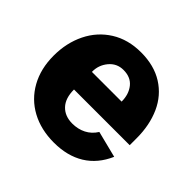

<svg xmlns="http://www.w3.org/2000/svg" viewBox="-141 -686 841 841"><g transform="rotate(45 280.0 -265.0)"><path d="M291 -106Q326 -106 354.5 -120.5Q383 -135 401 -164L524 -133Q493 -62 434.5 -26Q376 10 293 10Q213 10 152 -23Q91 -56 57 -117Q23 -178 23 -259Q23 -338 54.5 -402Q86 -466 145 -503Q204 -540 284 -540Q365 -540 422 -504Q479 -468 507.5 -404.5Q536 -341 536 -260V-217H191Q191 -163 218 -134.5Q245 -106 291 -106ZM376 -327Q376 -372 352.5 -401.5Q329 -431 284 -431Q243 -431 217 -399.5Q191 -368 192 -327Z"/></g></svg>

Font: Morrison
Style: Bold
Weight: 700
Designer: Pablo Impallari, Rodrigo Fuenzalida (Modified by Dan O. Williams)
Version: Version 0.03;June 6, 2019;FontCreator 11.5.0.2425 64-bit; tt